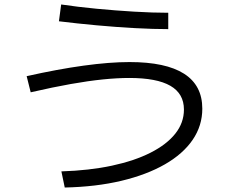

<svg xmlns="http://www.w3.org/2000/svg" viewBox="-20 -792 1040 857"><path d="M254 -27Q379 -31 479.5 -52.5Q580 -74 652 -110.5Q724 -147 762.5 -195.5Q801 -244 801 -303Q801 -374 740.5 -409Q680 -444 557 -444Q504 -444 439.5 -437.5Q375 -431 296 -417Q217 -403 117 -380L99 -452Q237 -483 353 -499Q469 -515 558 -515Q720 -515 801.5 -463Q883 -411 883 -307Q883 -231 840 -168Q797 -105 716 -58.5Q635 -12 522 15Q409 42 269 45ZM731 -662Q665 -662 582 -666.5Q499 -671 411.5 -679Q324 -687 243 -697L253 -772Q327 -761 411 -753Q495 -745 578.5 -740Q662 -735 731 -735Z"/></svg>

Font: M PLUS 1 Thin
Style: Regular
Weight: 400
Version: Version 1.001